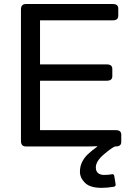

<svg xmlns="http://www.w3.org/2000/svg" viewBox="-20 -720 660 944"><path d="M107.4 0Q83 0 83 -26.9V-673.3Q83 -700.2 107.4 -700.2H534.7Q561.5 -700.2 561.5 -678.2V-642.1Q561.5 -620.1 534.7 -620.1H176.8V-403.3H505.4Q532.2 -403.3 532.2 -381.3V-345.2Q532.2 -323.2 505.4 -323.2H176.8V-80.1H549.3Q576.2 -80.1 576.2 -58.1V-22Q576.2 0 549.3 0H545.9Q531.2 4.9 491.2 38.6Q451.2 72.3 451.2 103Q451.2 122.6 462.6 131.3Q474.1 140.1 490.7 140.1Q515.1 140.1 529.8 136.7Q540 134.3 542 146L548.3 184.6Q550.3 196.3 539.6 198.2Q507.8 203.6 479.5 203.6Q422.9 203.6 397.9 179Q373 154.3 373 124.5Q373 98.6 383.5 76.9Q394 55.2 412.8 37.6Q431.6 20 458 1V-1Q438.5 0 418.9 0Z"/></svg>

Font: Istok Web
Style: Regular
Weight: 400
Designer: Andrey V. Panov
Foundry: Andrey V. Panov
Version: Version 1.0.2g